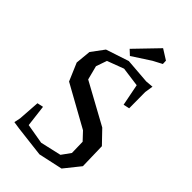

<svg xmlns="http://www.w3.org/2000/svg" viewBox="-278 -996 1100 1100"><g transform="rotate(45 272.5 -445.5)"><path d="M366 -63 405 -117 403 -206 358 -254 104 -395 58 -503 67 -597 124 -674 263 -720 416 -708 463 -712 455 -661 456 -530 419 -522 393 -654 275 -670 174 -632 151 -566 173 -481 425 -343 499 -266 503 -108 426 -12 279 20 94 -2 47 -9 55 -48 64 -179 101 -187 117 -55 239 -34ZM350 -911 412 -872 413 -846 358 -817 247 -745 217 -773Z"/></g></svg>

Font: Alike Angular
Style: Regular
Weight: 400
Designer: Sveta Sebyakina
Foundry: Cyreal (www.cyreal.org)
Version: Version 1.300; ttfautohint (v1.8.4.7-5d5b)